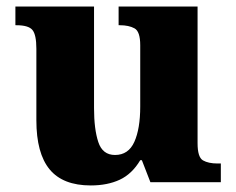

<svg xmlns="http://www.w3.org/2000/svg" viewBox="-20 -556 720 586"><path d="M257 10Q172 10 131.5 -39Q91 -88 91 -189V-407Q91 -450 79 -464.5Q67 -479 30 -479H27V-536H267V-226Q267 -162 280 -122.5Q293 -83 331 -83Q372 -83 390 -123Q408 -163 408 -231V-418Q408 -460 390.5 -469.5Q373 -479 346 -479H342V-536H583V-119Q583 -76 599.5 -66.5Q616 -57 644 -57H654V0H439L413 -67H408Q383 -25 345.5 -7.5Q308 10 257 10Z"/></svg>

Font: Noto Serif Tamil ExtraBold
Style: Regular
Weight: 800
Designer: Indian Type Foundry, Tom Grace, and the Monotype Design Team
Foundry: Monotype Imaging Inc.
Version: Version 2.004; ttfautohint (v1.8.4.7-5d5b)